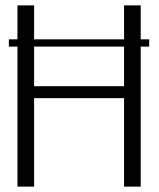

<svg xmlns="http://www.w3.org/2000/svg" viewBox="-20 -695 591 715"><path d="M13 -521.5H45V0H107V-329.5H442V0H504V-521.5H535.5V-548.5H504V-675H442V-548.5H107V-675H45V-548.5H13ZM442 -521.5V-374H107V-521.5Z"/></svg>

Font: Anybody Light
Style: Regular
Weight: 300
Designer: Tyler Finck
Foundry: Etcetera Type Company
Version: Version 1.111; ttfautohint (v1.8.4)